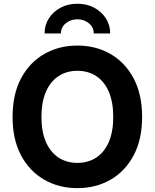

<svg xmlns="http://www.w3.org/2000/svg" viewBox="-20 -976 810 1006"><path d="M385.4 9.8Q289 9.8 212.1 -34.2Q135.1 -78.2 90.5 -161.7Q45.9 -245.1 45.9 -363.3Q45.9 -482.2 90.5 -565.8Q135.1 -649.4 212.1 -693.3Q289 -737.3 385.4 -737.3Q481.9 -737.3 558.6 -693.3Q635.3 -649.4 679.9 -565.8Q724.6 -482.2 724.6 -363.3Q724.6 -244.9 679.9 -161.4Q635.3 -77.9 558.6 -34.1Q481.9 9.8 385.4 9.8ZM385.4 -122.6Q442 -122.6 484.2 -150.3Q526.4 -177.9 549.9 -231.7Q573.3 -285.5 573.3 -363.3Q573.3 -441.7 549.9 -495.7Q526.4 -549.6 484.2 -577.3Q442 -605 385.4 -605Q329 -605 286.7 -577.2Q244.3 -549.4 220.7 -495.4Q197.1 -441.5 197.1 -363.3Q197.1 -285.5 220.7 -231.9Q244.3 -178.2 286.7 -150.4Q329 -122.6 385.4 -122.6ZM385.4 -956.4Q434.7 -956.4 473.4 -935.7Q512.1 -915.1 534.7 -879.9Q557.3 -844.7 557.3 -800.8H471.2Q471.2 -832.9 446 -853.9Q420.7 -874.9 385.3 -874.9Q349.9 -874.9 324.5 -853.9Q299.1 -832.9 299.1 -800.8H213.6Q213.6 -844.7 236.1 -879.9Q258.7 -915.1 297.5 -935.7Q336.4 -956.4 385.4 -956.4Z"/></svg>

Font: Adwaita Sans
Style: Regular
Weight: 400
Designer: Rasmus Andersson
Foundry: rsms
Version: Version 4.001;git-9221beed3